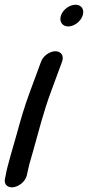

<svg xmlns="http://www.w3.org/2000/svg" viewBox="-59 -504 373 813"><path d="M114.9 -243 68.3 -117C43.5 -50 28.5 2.8 11.4 65.4C-0.8 110.3 -28.8 199.6 -35.2 239.5L-37.7 251.5C-44.6 279.3 -23 292.4 -1 288.7C20 285.2 47.6 266.8 54.6 238.5L57.4 225.2C64.6 192.1 64.3 194.5 79.4 141.9C105.9 49.7 123.1 -24.5 157.3 -117L203.9 -243C213.2 -268.3 199.1 -287 175.6 -287C152.2 -287 124.2 -268.3 114.9 -243ZM199.7 -440C190 -413.8 203.8 -392 230 -392C255 -392 281.6 -412.6 290.4 -436.5C300 -462.5 286.8 -484 261 -484C237.9 -484 209.3 -466 199.7 -440Z"/></svg>

Font: Just Breathe
Style: BdObl7
Weight: 400
Foundry: Cannot Into Space Fonts
Version: Version 0.72